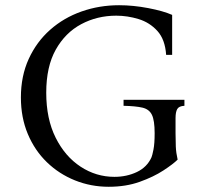

<svg xmlns="http://www.w3.org/2000/svg" viewBox="-20 -700 771 735"><path d="M396 15Q328 15 267 -9.5Q206 -34 159.5 -79Q113 -124 86.5 -187Q60 -250 60 -327Q60 -409 90 -474.5Q120 -540 172 -586Q224 -632 292 -656Q360 -680 436 -680Q490 -680 547.5 -669Q605 -658 639 -643V-490H616Q612 -549 582.5 -581.5Q553 -614 510.5 -627Q468 -640 425 -640Q352 -640 291 -607.5Q230 -575 193.5 -510Q157 -445 157 -345Q157 -245 193 -173Q229 -101 288.5 -62Q348 -23 418 -23Q465 -23 504 -41.5Q543 -60 560 -98Q563 -105 567.5 -127.5Q572 -150 572 -190Q572 -239 561.5 -260.5Q551 -282 525 -288Q499 -294 453 -295V-318H686V-295Q665 -294 658.5 -282.5Q652 -271 652 -248V-190Q652 -163 653 -139Q654 -115 660 -89Q643 -72 605.5 -47.5Q568 -23 515 -4Q462 15 396 15Z"/></svg>

Font: Bona Nova SC
Style: Regular
Weight: 400
Designer: Mateusz Machalski
Foundry: Capitalics
Version: Version 4.001; ttfautohint (v1.8.4.7-5d5b)